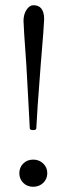

<svg xmlns="http://www.w3.org/2000/svg" viewBox="-20 -703 254 735"><path d="M107 -205Q94 -205 94 -212Q93 -224 89 -306.5Q85 -389 81 -452Q70 -604 70 -623Q70 -648 81.5 -665.5Q93 -683 108 -683Q149 -683 149 -629Q149 -611 136 -457Q121 -263 119 -212Q119 -205 107 -205ZM145.5 -3Q130 12 107 12Q84 12 69 -3Q54 -18 54 -40Q54 -62 69 -77Q84 -92 107 -92Q130 -92 145.5 -77Q161 -62 161 -40Q161 -18 145.5 -3Z"/></svg>

Font: Junicode Cond Light
Style: Regular
Weight: 300
Width: 3
Designer: Peter S. Baker
Version: Version 2.201